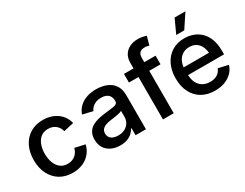

<svg xmlns="http://www.w3.org/2000/svg" viewBox="-80 -1266 2266 1779"><g transform="rotate(-30 1053.0 -376.5)"><path d="M302.7 11.2Q224.6 11.2 167 -23.9Q109.4 -59.1 77.4 -122.6Q45.4 -186 45.4 -270Q45.4 -355 77.4 -418.7Q109.4 -482.4 167 -517.6Q224.6 -552.7 302.7 -552.7Q346.7 -552.7 384.5 -541.3Q422.4 -529.8 452.6 -508.5Q482.9 -487.3 503.7 -456.8Q524.4 -426.3 533.7 -387.7L425.3 -362.8Q419.9 -384.3 409.2 -401.4Q398.4 -418.5 383.1 -430.9Q367.7 -443.4 347.7 -450.2Q327.6 -457 303.2 -457Q255.9 -457 224.9 -431.9Q193.8 -406.7 178.5 -364.5Q163.1 -322.3 163.1 -270.5Q163.1 -218.8 178.5 -176.8Q193.8 -134.8 224.9 -109.6Q255.9 -84.5 303.2 -84.5Q328.1 -84.5 348.4 -91.6Q368.7 -98.6 384.5 -111.6Q400.4 -124.5 411.1 -142.6Q421.9 -160.6 427.2 -182.6L535.2 -158.2Q525.9 -118.2 505.1 -87.2Q484.4 -56.2 453.9 -33.9Q423.3 -11.7 385 -0.2Q346.7 11.2 302.7 11.2Z M812 11.7Q759.8 11.7 718 -7.3Q676.3 -26.4 652.1 -63.2Q627.9 -100.1 627.9 -153.8Q627.9 -200.2 645.5 -230.2Q663.1 -260.3 693.4 -278.1Q723.6 -295.9 760.7 -304.7Q797.9 -313.5 837.4 -317.9Q885.3 -323.7 915.3 -327.4Q945.3 -331.1 959.5 -339.8Q973.6 -348.6 973.6 -367.2V-370.1Q973.6 -398.9 962.4 -419.2Q951.2 -439.5 928.7 -450.2Q906.2 -460.9 873 -460.9Q838.9 -460.9 814.2 -450.4Q789.6 -439.9 774.2 -423.6Q758.8 -407.2 751.5 -388.7L643.6 -414.1Q661.1 -462.9 695.6 -493.4Q730 -523.9 775.4 -538.3Q820.8 -552.7 871.6 -552.7Q906.7 -552.7 944.8 -544.4Q982.9 -536.1 1015.6 -515.4Q1048.3 -494.6 1068.6 -457.8Q1088.9 -420.9 1088.9 -363.3V0H978V-75.2H972.7Q961.4 -52.7 940.4 -33Q919.4 -13.2 887.5 -0.7Q855.5 11.7 812 11.7ZM839.4 -77.6Q881.3 -77.6 911.6 -94.2Q941.9 -110.8 958 -137.9Q974.1 -165 974.1 -196.3V-264.2Q968.3 -258.8 952.6 -254.2Q937 -249.5 917 -246.1Q897 -242.7 878.2 -240Q859.4 -237.3 846.7 -235.8Q817.4 -231.9 793 -222.9Q768.6 -213.9 754.6 -197.3Q740.7 -180.7 740.7 -153.8Q740.7 -128.9 753.4 -111.8Q766.1 -94.7 788.3 -86.2Q810.5 -77.6 839.4 -77.6Z M1506.8 -545.9V-453.6H1168.9V-545.9ZM1271 0V-604.5Q1271 -656.7 1293.7 -691.7Q1316.4 -726.6 1354.2 -744.1Q1392.1 -761.7 1436.5 -761.7Q1469.2 -761.7 1493.7 -756.3Q1518.1 -751 1529.3 -746.6L1503.9 -655.3Q1496.1 -657.7 1484.4 -660.4Q1472.7 -663.1 1456.1 -663.1Q1418.9 -663.1 1402.6 -644.5Q1386.2 -626 1386.2 -591.8V0Z M1825.2 11.2Q1743.7 11.2 1684.8 -23.4Q1626 -58.1 1594.2 -121.1Q1562.5 -184.1 1562.5 -269.5Q1562.5 -353.5 1593.8 -417.2Q1625 -481 1682.1 -516.8Q1739.3 -552.7 1815.9 -552.7Q1864.3 -552.7 1908.4 -537.1Q1952.6 -521.5 1987.3 -488.3Q2022 -455.1 2042.2 -403.1Q2062.5 -351.1 2062.5 -277.8V-239.3H1622.6V-321.8H2003.9L1950.2 -295.9Q1950.2 -344.2 1935.1 -381.1Q1919.9 -418 1890.1 -438.7Q1860.4 -459.5 1816.4 -459.5Q1772.5 -459.5 1741.5 -438.5Q1710.4 -417.5 1694.1 -382.6Q1677.7 -347.7 1677.7 -306.2V-249.5Q1677.7 -195.3 1696.3 -157.7Q1714.8 -120.1 1748.5 -101.1Q1782.2 -82 1826.2 -82Q1855.5 -82 1879.4 -90.3Q1903.3 -98.6 1920.4 -115.2Q1937.5 -131.8 1946.8 -156.7L2053.7 -132.8Q2041 -89.8 2009.5 -57.4Q1978 -24.9 1931.4 -6.8Q1884.8 11.2 1825.2 11.2ZM1768.6 -616.2 1836.4 -763.7H1952.1L1854.5 -616.2Z"/></g></svg>

Font: Inter
Style: 540
Weight: 540
Designer: Rasmus Andersson
Foundry: rsms
Version: Version 4.001;git-66647c0bb